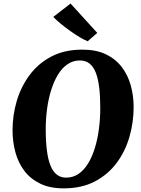

<svg xmlns="http://www.w3.org/2000/svg" viewBox="-20 -1026 778 1056"><path d="M330 10Q255 10 201.5 -15.8Q148 -41.5 114.2 -86Q80.5 -130.5 64.8 -188.2Q49 -246 49 -310Q49 -392 72.2 -470.8Q95.5 -549.5 142.8 -613.2Q190 -677 262.2 -715Q334.5 -753 433.5 -753Q508.5 -753 562 -727.5Q615.5 -702 649.5 -657.5Q683.5 -613 699.2 -556.2Q715 -499.5 715 -437Q715 -353.5 692 -273.5Q669 -193.5 621.5 -129.8Q574 -66 501.5 -28Q429 10 330 10ZM343.5 -49Q382 -49 412.2 -69.8Q442.5 -90.5 465 -127.8Q487.5 -165 502.2 -213.5Q517 -262 524.2 -318Q531.5 -374 531.5 -432Q531.5 -496.5 525.5 -545.2Q519.5 -594 506.5 -627Q493.5 -660 472 -676.8Q450.5 -693.5 419.5 -693.5Q381.5 -693.5 351 -672.5Q320.5 -651.5 298.2 -614.5Q276 -577.5 261 -529.2Q246 -481 238.8 -426.2Q231.5 -371.5 231.5 -315Q231.5 -249.5 237.8 -199.8Q244 -150 257.2 -116.5Q270.5 -83 292 -66Q313.5 -49 343.5 -49ZM462 -799Q444.5 -806 418.8 -821.2Q393 -836.5 365 -856.5Q337 -876.5 312.5 -896.8Q288 -917 273 -933L368 -1006.5L515 -845Z"/></svg>

Font: Merriweather 24pt Black
Style: Italic
Weight: 900
Italic angle: -7.8°
Designer: Eben Sorkin
Foundry: Eben Sorkin
Version: Version 2.101